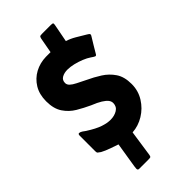

<svg xmlns="http://www.w3.org/2000/svg" viewBox="-267 -820 1029 1029"><g transform="rotate(-45 247.5 -306.0)"><path d="M149 -37Q134 -42 104 -52.5Q74 -63 54 -74Q43 -82 39 -85Q35 -88 35 -98Q35 -128 35 -157.5Q35 -187 35 -217Q35 -230 43 -229.5Q51 -229 61 -222.5Q71 -216 77 -211Q124 -181 155.5 -170.5Q187 -160 212 -160Q242 -160 264 -173.5Q286 -187 286 -214Q286 -227 277 -238.5Q268 -250 248 -262.5Q228 -275 193 -289Q156 -306 120.5 -327Q85 -348 61.5 -383Q38 -418 38 -474Q38 -527 61 -564.5Q84 -602 122 -622.5Q160 -643 206 -644Q215 -644 223.5 -644Q232 -644 241 -644L257 -731Q259 -739 261.5 -742.5Q264 -746 278 -746H346Q360 -746 361 -741.5Q362 -737 360 -727L341 -628Q367 -620 392.5 -605Q418 -590 446 -573Q459 -566 460 -560.5Q461 -555 453 -544Q441 -525 429.5 -505.5Q418 -486 406 -466Q401 -456 394 -459Q387 -462 373 -472Q357 -483 333.5 -492.5Q310 -502 285 -508Q260 -514 239 -514Q214 -514 196.5 -504Q179 -494 179 -472Q179 -459 190 -448.5Q201 -438 222 -427.5Q243 -417 273 -402Q310 -385 345.5 -362.5Q381 -340 404.5 -305.5Q428 -271 428 -216Q428 -165 402 -123.5Q376 -82 335 -57Q294 -32 248 -29L226 121Q224 131 220 132.5Q216 134 205 134H134Q128 134 125.5 129.5Q123 125 126 106Z"/></g></svg>

Font: Glory Thin ExtraBold
Style: Regular
Weight: 800
Version: Version 1.011